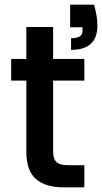

<svg xmlns="http://www.w3.org/2000/svg" viewBox="-20 -804 438 824"><path d="M398 -694Q398 -590 285 -590V-640Q310 -640 322 -647.5Q334 -655 334 -672V-687H281V-784H384Q392 -752 395 -733.5Q398 -715 398 -694ZM208 -551H342V-458H208V-153Q208 -122 222.5 -108.5Q237 -95 272 -95H342V0H252Q175 0 134 -36Q93 -72 93 -153V-458H28V-551H93V-688H208Z"/></svg>

Font: IBM-Poppins
Style: Poppins-Medium
Weight: 500
Designer: Mike Abbink, Paul van der Laan, Pieter van Rosmalen, Ben Mitchell, Mark Frömberg
Foundry: Bold Monday
Version: Version 1.1